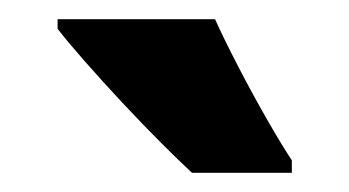

<svg xmlns="http://www.w3.org/2000/svg" viewBox="-20 -786 364 200"><path d="M204 -766Q213 -746 228 -717Q243 -688 258.5 -661Q274 -634 284 -619V-606H180Q167 -618 147.5 -637.5Q128 -657 107 -679.5Q86 -702 68 -722.5Q50 -743 40 -756V-766Z"/></svg>

Font: Noto Sans Lao Looped ExtraCondensed ExtraBold
Style: Regular
Weight: 800
Width: 2
Designer: Mark Frömberg, Ben Mitchell
Foundry: The Fontpad Ltd
Version: Version 1.002; ttfautohint (v1.8.4.7-5d5b)